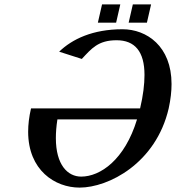

<svg xmlns="http://www.w3.org/2000/svg" viewBox="-20 -843 800 873"><path d="M584 -823 565 -740H648L667 -823ZM444 -823 425 -740H508L527 -823ZM603 -300C547 -116 436 -40 349 -40C288 -40 234 -93 234 -215C234 -240 236 -268 241 -300ZM617 -350H121C112 -311 108 -276 108 -244C108 -69 230 10 342 10C473 10 689 -100 747 -350C756 -391 760 -428 760 -461C760 -633 647 -710 537 -710C401 -710 308 -665 249 -608L352 -575C396 -622 426 -660 510 -660C593 -660 637 -609 637 -502C637 -460 631 -409 617 -350Z"/></svg>

Font: Pfennig
Style: BoldItalic
Weight: 700
Italic angle: -13°
Version: Version 20100423